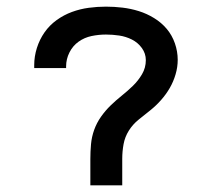

<svg xmlns="http://www.w3.org/2000/svg" viewBox="-20 -558 640 578"><path d="M252 0V-79Q252 -102 254 -124Q256 -146 263.5 -167Q271 -188 284 -206.5Q297 -225 313 -240.5Q329 -256 346.5 -270Q364 -284 380 -299.5Q396 -315 407.5 -334.5Q419 -354 419 -377Q419 -397 407 -413.5Q395 -430 377 -439Q359 -448 339 -451Q319 -454 299 -454Q277 -454 255.5 -449.5Q234 -445 216.5 -432.5Q199 -420 189 -400Q179 -380 179 -358Q179 -357 179 -355.5Q179 -354 179 -353H83Q83 -355 83 -357.5Q83 -360 83 -362Q83 -388 91 -413.5Q99 -439 114 -460.5Q129 -482 150.5 -497.5Q172 -513 196.5 -522Q221 -531 247 -534.5Q273 -538 299 -538Q324 -538 349 -535Q374 -532 398 -524.5Q422 -517 444 -503.5Q466 -490 482 -471Q498 -452 506.5 -427.5Q515 -403 515 -378Q515 -356 508.5 -334Q502 -312 491 -293Q480 -274 465 -257Q450 -240 432.5 -226Q415 -212 397.5 -198Q380 -184 368 -165Q356 -146 352 -124Q348 -102 348 -80V0Z"/></svg>

Font: Iosevka Curly Medium Extended
Style: Regular
Weight: 500
Width: 7
Monospace: yes
Designer: Belleve Invis
Foundry: Belleve Invis
Version: Version 11.1.0; ttfautohint (v1.8.3)